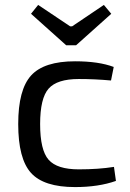

<svg xmlns="http://www.w3.org/2000/svg" viewBox="-20 -748 529 780"><path d="M432 -692 289 -564H249L106 -692L135 -728L265 -641H273L402 -728ZM285 -499Q381 -499 442 -476L431 -421Q365 -427 300 -427Q212 -427 177.5 -388Q143 -349 143 -244Q143 -138 177.5 -99Q212 -60 300 -60Q380 -60 443 -70L451 -13Q380 12 285 12Q158 12 106 -45.5Q54 -103 54 -244Q54 -384 106.5 -441.5Q159 -499 285 -499Z"/></svg>

Font: Exo 2
Style: Regular
Weight: 400
Designer: Natanael Gama
Version: Version 1.001;PS 001.001;hotconv 1.0.70;makeotf.lib2.5.58329